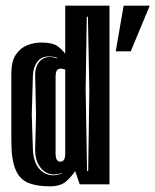

<svg xmlns="http://www.w3.org/2000/svg" viewBox="-20 -650 548 677"><path d="M156 7Q110 7 80 -5Q50 -17 35 -51.5Q20 -86 20 -154V-391Q20 -434 36 -457.5Q52 -481 76 -490.5Q100 -500 125 -500Q165 -500 183 -487Q201 -474 210 -460V-630H366V0H261L245 -47Q235 -31 215 -12Q195 7 156 7ZM287 -47H291L295 -333L290 -591H286L282 -333ZM197 -38V-40Q190 -37 183.5 -36Q177 -35 170 -35Q142 -35 122.5 -59.5Q103 -84 104 -125L107 -245L104 -383Q103 -411 117 -430Q131 -449 156 -449Q162 -449 168.5 -447.5Q175 -446 182 -444V-446Q174 -449 166.5 -450Q159 -451 153 -451Q125 -451 111 -431.5Q97 -412 96 -383L92 -245L96 -122Q98 -79 118 -55.5Q138 -32 167 -32Q182 -32 197 -38ZM193 -80Q201 -80 205.5 -86.5Q210 -93 210 -110V-405L205 -406Q202 -407 199 -407.5Q196 -408 193 -408Q185 -408 180.5 -401.5Q176 -395 176 -378V-110Q176 -93 180.5 -86.5Q185 -80 193 -80ZM388 -469 416 -630H508L441 -469Z"/></svg>

Font: Alumni Sans Inline One
Style: Regular
Weight: 400
Designer: Robert E. Leuschke
Foundry: Robert E. Leuschke
Version: Version 1.100; ttfautohint (v1.8.3)